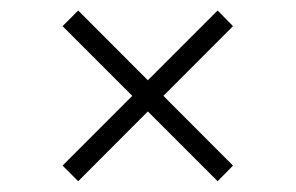

<svg xmlns="http://www.w3.org/2000/svg" viewBox="-20 -400 548 356"><path d="M96 -93 383.5 -380.5 412 -351.5 125 -64ZM96 -351.5 125 -380.5 412 -93 383.5 -64Z"/></svg>

Font: Newsreader 24pt
Style: Regular
Weight: 400
Designer: Hugues Gentile
Foundry: Production Type
Version: Version 1.003